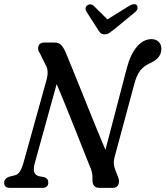

<svg xmlns="http://www.w3.org/2000/svg" viewBox="-29 -905 798 925"><path d="M138 -117Q132 -95 135 -79Q138 -63 157 -56.5L184.5 -51.5Q204 -44.5 203.5 -26Q203.5 0 175.5 0H19Q-9.5 0 -9 -24.5Q-8.5 -45.5 15 -53.5L42.5 -60.5Q58 -64 67.8 -80.2Q77.5 -96.5 84 -120.5L194.5 -517.5Q208.5 -566.5 189.5 -594.5L163 -648.5Q150.5 -665 156.2 -682.5Q162 -700 184.5 -700H233Q255.5 -700 266.8 -687.2Q278 -674.5 288.5 -650Q298.5 -626 315.5 -584Q332.5 -542 353.8 -489.8Q375 -437.5 397.2 -381.8Q419.5 -326 440.8 -274.5Q462 -223 479 -183L582 -577Q599.5 -644 630.8 -680.2Q662 -716.5 701 -716.5Q721 -716.5 734.8 -704.2Q748.5 -692 748.5 -668.5Q748 -626 697 -602Q664.5 -588 646.5 -564.8Q628.5 -541.5 618 -500L523 -148Q519 -132.5 519.2 -119Q519.5 -105.5 525.5 -89L540.5 -50.5Q548 -30 541 -15Q534 0 515.5 0H449Q415 0 416.5 -41Q417.5 -61 413.8 -75.8Q410 -90.5 402.5 -106.5Q391.5 -134 373.5 -179.8Q355.5 -225.5 333.5 -280.5Q311.5 -335.5 288.5 -392.8Q265.5 -450 244 -500ZM522 -764.5Q508.5 -753.5 498.2 -746.5Q488 -739.5 475.5 -739.5Q462.5 -739.5 455.5 -746Q448.5 -752.5 441.5 -764.5L387.5 -849Q377 -868 392 -879.5Q408 -890.5 423.5 -876L488.5 -811.5L592 -876Q619 -892 630.5 -879.5Q634.5 -874.5 633.5 -865Q632.5 -855.5 622.5 -847Z"/></svg>

Font: Fraunces 144pt S100
Style: Italic
Weight: 400
Italic angle: -16°
Version: Version 1.000; ttfautohint (v1.8.3)